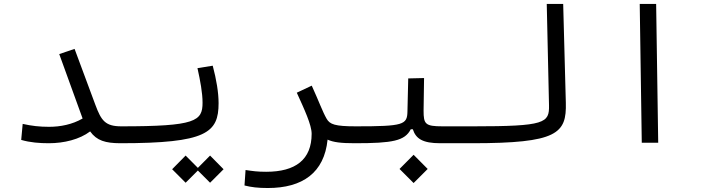

<svg xmlns="http://www.w3.org/2000/svg" viewBox="-20 -713 3556 959"><path d="M223.6 2.4C299.8 2.4 377.4 -16.6 430.2 -56.6C463.4 -10.3 506.8 2 580.1 2.4C603.5 2.4 620.1 -6.8 620.1 -43.9C620.1 -75.2 610.8 -82 585.9 -82C505.9 -82 485.8 -110.4 456.5 -189L352.5 -468.8L275.9 -442.9L392.6 -121.1C341.3 -91.3 281.2 -79.6 225.1 -79.6C177.7 -79.6 138.7 -84 93.3 -94.2L85.9 -14.2C130.4 -1 178.7 2.4 223.6 2.4Z M580.1 2.4C1011.7 2.4 1071.8 -49.8 1071.8 -197.8C1071.8 -250.5 1061 -315.4 1042.5 -384.8L966.3 -372.6C980.5 -309.1 991.7 -248.5 991.7 -200.2C991.7 -107.9 957.5 -82 585.9 -82C575.2 -82 565.4 -70.8 565.4 -43C565.4 -13.2 568.8 2.4 580.1 2.4ZM1029.3 199.7 1096.7 132.3 1029.3 64 968.3 125.5 907.2 64 839.8 132.3 907.2 199.7 968.3 138.7Z M1616.2 -15.6C1645 -2.4 1683.1 2.4 1752 2.4C1775.4 2.4 1793 -8.3 1793 -44.4C1793 -73.2 1782.7 -82 1757.8 -82C1652.3 -82 1627.4 -91.8 1611.3 -120.1C1591.3 -154.8 1574.7 -202.6 1537.1 -285.2L1462.4 -250C1500 -167.5 1536.6 -88.9 1536.6 -44.9C1536.6 84.5 1456.1 145 1309.6 145C1265.6 145 1243.2 141.6 1206.5 136.2L1201.2 213.4C1235.8 222.2 1268.6 226.1 1317.9 226.1C1491.2 226.1 1599.6 149.9 1616.2 -15.6Z M1752 2.4C1941.4 2.4 2002 -9.3 2031.7 -67.4H2042C2057.1 -20 2091.3 2.4 2179.2 2.4H2337.9C2361.3 2.4 2378.9 -7.8 2378.9 -44.9C2378.9 -67.9 2368.7 -82 2343.8 -82H2190.4C2103.5 -82 2095.7 -93.3 2095.7 -160.6L2098.1 -323.2L2019 -321.3L2015.1 -155.8C2013.7 -89.8 1995.1 -82 1757.8 -82ZM2045.9 201.2 2116.2 130.9 2045.9 60.1 1975.6 130.9Z M2337.9 2.4C2764.2 2.4 2810.5 -45.9 2806.2 -200.2L2793 -693.4H2710.9L2722.2 -187C2724.1 -98.6 2703.1 -82 2343.8 -82C2324.2 -82 2310.1 -72.8 2310.1 -41C2310.1 -12.7 2318.8 2.4 2337.9 2.4Z M3185.5 0H3267.6L3257.3 -693.4H3175.3Z"/></svg>

Font: Cascadia Mono PL SemiLight
Style: Regular
Weight: 350
Monospace: yes
Designer: Aaron Bell
Foundry: Saja Typeworks
Version: Version 2404.023